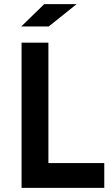

<svg xmlns="http://www.w3.org/2000/svg" viewBox="-20 -906 538 926"><path d="M193.4 -886.2H349.6L214.8 -778.3H82.5ZM84 -700.2H213.4V-119.6H482.9V0H84Z"/></svg>

Font: Selawik Semibold
Style: Regular
Weight: 600
Designer: Aaron Bell
Foundry: Microsoft Corporation
Version: Version 1.01